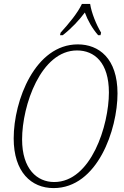

<svg xmlns="http://www.w3.org/2000/svg" viewBox="-20 -951 633 982"><path d="M290 -784 287 -771H301C348 -808 384 -847 414 -887C428 -848 452 -805 482 -771H494L497 -784C472 -826 448 -885 441 -931H399C377 -884 332 -830 290 -784ZM254 11C479 11 581 -289 581 -473C581 -653 485 -724 378 -724C160 -724 50 -438 50 -243C50 -71 140 11 254 11ZM257 -20C170 -20 93 -86 93 -238C93 -412 189 -693 374 -693C463 -693 537 -631 537 -478C537 -310 446 -20 257 -20Z"/></svg>

Font: Noto Serif Condensed ExtraLight
Style: Italic
Weight: 200
Width: 3
Italic angle: -12°
Designer: Monotype Design Team
Foundry: Monotype Imaging Inc.
Version: Version 2.013